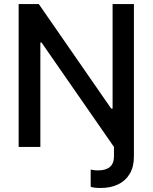

<svg xmlns="http://www.w3.org/2000/svg" viewBox="-20 -727 755 950"><path d="M185.5 -516.6H179.7V0H72.3V-707H171.9L530.3 -189.5H537.1V-707H642.6V46.9Q642.6 98.6 621.6 133.5Q600.6 168.5 563.5 185.8Q526.4 203.1 478.5 203.1Q445.3 203.1 428.7 197.3V112.3Q448.2 116.2 463.9 116.2Q543.9 116.2 543.9 46.9V0Z"/></svg>

Font: WEMIX Pretendard Medium
Style: Regular
Weight: 500
Designer: Base glyphs from Inter by Rasmus Andersson; Hangeul glyphs from Noto Sans CJK(Source Han Sans) by Jang Soo-young and Kan
Foundry: Kil Hyung-jin
Version: Version 1.000